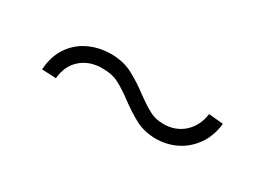

<svg xmlns="http://www.w3.org/2000/svg" viewBox="-17 -530 673 486"><g transform="rotate(30 319.5 -287.5)"><path d="M86.9 -230.5Q89.4 -270 107.9 -297.1Q126.5 -324.2 155.8 -337.9Q185.1 -351.6 219.2 -351.6Q255.4 -351.6 283 -336.9Q310.5 -322.3 337.9 -301.3Q360.8 -284.7 379.4 -274.4Q397.9 -264.2 421.4 -264.2Q456.5 -264.2 480.5 -285.6Q504.4 -307.1 509.8 -343.8L552.2 -339.8Q547.9 -301.8 528.8 -275.4Q509.8 -249 482.2 -235.6Q454.6 -222.2 422.4 -222.2Q389.2 -222.7 363.5 -236.3Q337.9 -250 311 -270Q287.6 -287.6 267.6 -298.3Q247.6 -309.1 220.7 -309.1Q182.6 -310.1 157.2 -288.6Q131.8 -267.1 128.4 -228.5Z"/></g></svg>

Font: Inter 16pt ExtraLight
Style: Regular
Weight: 250
Version: Version 4.001;git-66647c0bb